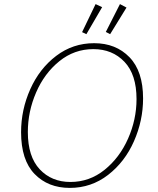

<svg xmlns="http://www.w3.org/2000/svg" viewBox="-20 -911 774 938"><path d="M83 -265Q83 -375 128 -475.5Q173 -576 254.5 -638Q336 -700 440 -700Q546 -700 612.5 -631.5Q679 -563 679 -430Q679 -322 634.5 -221Q590 -120 508 -56.5Q426 7 321 7Q215 7 149 -61Q83 -129 83 -265ZM647 -427Q647 -547 588 -609Q529 -671 436 -671Q343 -671 270 -612Q197 -553 156.5 -459.5Q116 -366 116 -266Q116 -146 174 -84Q232 -22 324 -22Q417 -22 490.5 -81Q564 -140 605.5 -233.5Q647 -327 647 -427ZM479 -876 402 -744 381 -754 447 -891ZM598 -874 518 -744 497 -755 566 -891Z"/></svg>

Font: Bitter Pro ExtraLight
Style: Italic
Weight: 275
Italic angle: -9°
Designer: Sol Matas, and Bitter project Authors
Foundry: Sol Matas
Version: Version 1.010